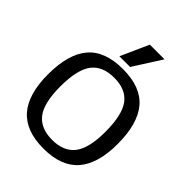

<svg xmlns="http://www.w3.org/2000/svg" viewBox="-248 -1010 1155 1155"><g transform="rotate(45 329.5 -432.5)"><path d="M340 -880H465L351 -701H260ZM33 -321Q33 -492 104.5 -577Q176 -662 330 -662Q483 -662 554.5 -577Q626 -492 626 -321Q626 -152 553 -68.5Q480 15 330 15Q179 15 106 -68.5Q33 -152 33 -321ZM522 -321Q522 -464 475.5 -526Q429 -588 330 -588Q230 -588 183.5 -526Q137 -464 137 -321Q137 -181 184 -120Q231 -59 330 -59Q428 -59 475 -120Q522 -181 522 -321Z"/></g></svg>

Font: Pridi
Style: Regular
Weight: 400
Designer: Katatrad Team
Foundry: CadsonDemak
Version: Version 1.001